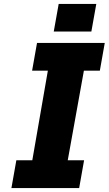

<svg xmlns="http://www.w3.org/2000/svg" viewBox="-20 -955 552 975"><path d="M253 -795 278 -935H469L444 -795ZM38 0 63 -141H144L223 -596H143L168 -737H512L487 -596H406L324 -141H407L382 0Z"/></svg>

Font: Tomorrow
Style: Bold Italic
Weight: 700
Italic angle: -10°
Designer: Tony de Marco, Monica Rizzolli
Foundry: Just in Type
Version: Version 2.002